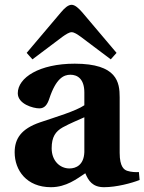

<svg xmlns="http://www.w3.org/2000/svg" viewBox="-20 -767 601 799"><path d="M91 -547 115 -520 240 -614C254 -624 268 -633 278 -633C289 -633 302 -624 316 -614L441 -520L465 -547L322 -716C307 -733 292 -747 278 -747C264 -747 249 -734 234 -716ZM41 -133C41 -58 91 12 192 12C256 12 300 -23 335 -46C348 -15 365 12 413 12C465 12 528 -5 561 -18L558 -51C545 -50 525 -51 510 -56C497 -60 478 -72 478 -131V-362C478 -424 468 -502 291 -502C144 -502 54 -444 54 -379C54 -334 118 -316 144 -316C166 -316 177 -332 185 -356C213 -441 245 -456 273 -456C302 -456 331 -439 331 -382V-329C296 -305 212 -280 147 -258C68 -231 41 -190 41 -133ZM195 -150C195 -197 211 -220 241 -237C272 -254 307 -268 331 -279V-134C329 -80 296 -66 269 -66C230 -66 195 -97 195 -150Z"/></svg>

Font: Heuristica
Style: Bold
Weight: 700
Version: Version 1.0.1